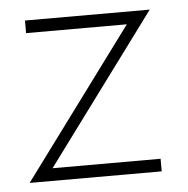

<svg xmlns="http://www.w3.org/2000/svg" viewBox="-39 -448 475 486"><g transform="rotate(-5 198.5 -205.0)"><path d="M41.5 -410.5H358.5L78.5 -32H353V0H17.5L297.5 -378.5H41.5Z"/></g></svg>

Font: League Spartan Thin
Style: Regular
Weight: 100
Foundry: The League of Moveable Type
Version: Version 2.002